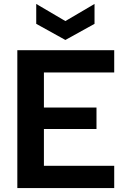

<svg xmlns="http://www.w3.org/2000/svg" viewBox="-20 -955 648 975"><path d="M460 -935V-834L312 -752L164 -834V-935L312 -848ZM560 -587H203V-409H470V-300H203V-113H560V0H68V-700H560Z"/></svg>

Font: Albert Sans
Style: Bold
Weight: 700
Designer: Andreas Rasmussen
Foundry: a.Foundry
Version: Version 1.025